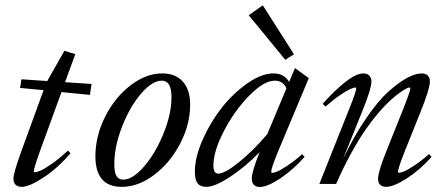

<svg xmlns="http://www.w3.org/2000/svg" viewBox="-20 -707 1709 738"><path d="M63 11.2Q48.3 11.2 40 3.2Q31.7 -4.9 31.7 -20Q31.7 -42.5 62.5 -127L147.5 -360.4L57.1 -369.1L62.5 -402.3L161.6 -395.5L227.5 -511.7L269.5 -499L230 -391.1L332 -384.3L325.7 -342.3L216.3 -353L133.8 -126.5Q109.9 -60.1 109.9 -48.8Q109.9 -44.9 113.8 -44.9Q120.6 -44.9 134 -50.3Q147.5 -55.7 177.2 -75.9Q207 -96.2 241.2 -128.4L251 -117.7Q202.1 -61 147.5 -24.9Q92.8 11.2 63 11.2Z M448.2 11.2Q346.7 11.2 346.7 -106.4Q346.7 -184.1 384 -258.3Q421.4 -332.5 481.4 -378.7Q541.5 -424.8 603.5 -424.8Q654.3 -424.8 682.6 -393.6Q710.9 -362.3 710.9 -304.7Q710.9 -229 672.6 -155.3Q634.3 -81.5 573 -35.2Q511.7 11.2 448.2 11.2ZM453.6 -16.6Q490.2 -16.6 534.2 -67.6Q578.1 -118.7 608.6 -194.1Q639.2 -269.5 639.2 -333.5Q639.2 -397 602.1 -397Q564.9 -397 521.7 -346.4Q478.5 -295.9 449 -219.7Q419.4 -143.6 419.4 -76.2Q419.4 -44.9 427.5 -30.8Q435.5 -16.6 453.6 -16.6Z M1076.7 -477.1 936 -648.4 990.2 -686.5 1109.9 -498.5ZM773.4 11.2Q750 11.2 739.5 -2.4Q729 -16.1 729 -46.9Q729 -102.1 758.8 -169.7Q788.6 -237.3 832.5 -293Q876.5 -348.6 930.9 -386.7Q985.4 -424.8 1030.8 -424.8Q1072.3 -424.8 1091.3 -392.1L1113.8 -445.3L1167 -406.7L1048.3 -123.5Q1022.5 -61 1022.5 -46.4Q1022.5 -42.5 1026.4 -42.5Q1032.7 -42.5 1044.9 -47.4Q1057.1 -52.2 1083.7 -69.6Q1110.4 -86.9 1141.1 -114.3L1150.9 -104Q1105 -52.7 1056.2 -20.5Q1007.3 11.7 978.5 11.7Q964.4 11.7 956.1 3.4Q947.8 -4.9 947.8 -20Q947.8 -47.9 978 -122.1Q924.3 -66.9 865.2 -27.8Q806.2 11.2 773.4 11.2ZM800.3 -70.8Q800.3 -39.6 818.8 -39.6Q844.2 -39.6 899.4 -84.2Q954.6 -128.9 1007.3 -191.4L1081.1 -367.7Q1066.9 -397 1036.6 -397Q994.6 -397 938 -339.4Q881.3 -281.7 840.8 -203.6Q800.3 -125.5 800.3 -70.8Z M1207.5 0 1322.8 -289.6Q1349.1 -355 1349.1 -366.7Q1349.1 -370.6 1345.2 -370.6Q1339.4 -370.6 1325.7 -364.5Q1312 -358.4 1285.9 -340.6Q1259.8 -322.8 1231.4 -297.4L1220.2 -307.6Q1263.2 -356.9 1306.2 -390.9Q1349.1 -424.8 1376.5 -424.8Q1391.1 -424.8 1399.4 -416.5Q1407.7 -408.2 1407.7 -393.6Q1407.7 -367.2 1376 -288.1L1298.8 -96.7Q1341.8 -186 1388.2 -253.4Q1434.6 -320.8 1474.4 -356.2Q1514.2 -391.6 1545.9 -408.2Q1577.6 -424.8 1601.6 -424.8Q1616.2 -424.8 1624.3 -416.5Q1632.3 -408.2 1632.3 -393.6Q1632.3 -365.7 1595.7 -274.9L1535.2 -124Q1509.8 -59.6 1509.8 -46.9Q1509.8 -43 1513.7 -43Q1520 -43 1532.5 -47.9Q1544.9 -52.7 1571.5 -70.1Q1598.1 -87.4 1628.9 -114.7L1639.2 -104Q1592.8 -52.7 1543 -20.8Q1493.2 11.2 1463.9 11.2Q1449.2 11.2 1441.2 3.2Q1433.1 -4.9 1433.1 -19.5Q1433.1 -46.4 1465.3 -126.5L1527.8 -282.7Q1557.1 -356.4 1557.1 -366.7Q1557.1 -370.6 1553.2 -370.6Q1550.3 -370.6 1541.5 -366.5Q1532.7 -362.3 1516.4 -350.6Q1500 -338.9 1480.5 -321.3Q1460.9 -303.7 1435.5 -274.2Q1410.2 -244.6 1384.5 -207.8Q1358.9 -170.9 1329.1 -116.7Q1299.3 -62.5 1272 0Z"/></svg>

Font: Elstob 18pt
Style: Italic
Weight: 400
Italic angle: -20°
Designer: Peter S. Baker
Version: Version 1.015